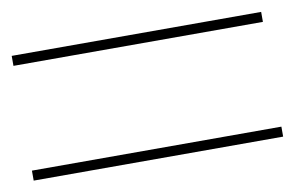

<svg xmlns="http://www.w3.org/2000/svg" viewBox="-41 -550 582 379"><g transform="rotate(-10 250.0 -360.0)"><path d="M0 -465V-485H500V-465ZM0 -235V-255H500V-235Z"/></g></svg>

Font: Murecho Thin
Style: Regular
Weight: 100
Designer: Neil Summerour
Foundry: Positype
Version: Version 1.010